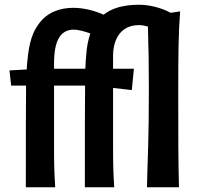

<svg xmlns="http://www.w3.org/2000/svg" viewBox="-20 -790 835 810"><path d="M27 -429H90C89 -341 89 -212 89 0H213C209 -57 208 -102 208 -173V-429H339C338 -350 338 -228 338 0H462C458 -57 457 -102 457 -173V-419L536 -410L545 -500H457V-554C457 -625 490 -684 566 -684C578 -684 590 -682 604 -678C607 -583 608 -512 608 -414C608 -191 603 -139 600 0H735C732 -114 732 -215 732 -391C732 -581 733 -649 740 -742L700 -736C658 -759 606 -770 567 -770C499 -770 451 -755 417 -728C382 -744 335 -757 289 -757C234 -757 178 -739 142 -687C122 -659 103 -622 95 -528C94 -518 93 -508 93 -497L20 -493ZM208 -522C208 -616 233 -665 292 -665C309 -665 335 -658 361 -649C352 -622 346 -592 344 -560C342 -541 341 -522 340 -500H208Z"/></svg>

Font: CantoraOne
Style: Regular
Weight: 400
Designer: Pablo Impallari, Rodrigo Fuenzalida
Foundry: Pablo Impallari
Version: Version 1.001